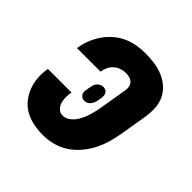

<svg xmlns="http://www.w3.org/2000/svg" viewBox="-145 -655 789 789"><g transform="rotate(45 250.0 -260.0)"><path d="M209 8Q181 8 154.5 3Q128 -2 105 -14.5Q82 -27 65.5 -47Q49 -67 39.5 -91.5Q30 -116 28 -143.5Q26 -171 31 -199H168Q165 -184 165 -169Q165 -154 169 -140Q173 -126 183.5 -116Q194 -106 209 -106Q223 -106 236.5 -114.5Q250 -123 259 -135Q268 -147 274.5 -160.5Q281 -174 285 -187.5Q289 -201 292.5 -215Q296 -229 298 -243L318 -363Q320 -374 317.5 -384.5Q315 -395 307.5 -402Q300 -409 290 -411.5Q280 -414 269 -414Q256 -414 242.5 -409.5Q229 -405 218 -395.5Q207 -386 200.5 -373Q194 -360 192 -346V-344H55L56 -351Q60 -375 69.5 -398.5Q79 -422 94 -443.5Q109 -465 129 -482Q149 -499 172.5 -509.5Q196 -520 220.5 -524Q245 -528 269 -528Q296 -528 322 -524.5Q348 -521 371.5 -511Q395 -501 413.5 -485Q432 -469 443 -446.5Q454 -424 455.5 -397.5Q457 -371 453 -345L433 -225Q428 -196 420 -168Q412 -140 398.5 -113.5Q385 -87 365 -63.5Q345 -40 320 -23.5Q295 -7 266 0.5Q237 8 209 8ZM230 -212Q223 -212 217 -214.5Q211 -217 207 -222.5Q203 -228 202.5 -235Q202 -242 203 -249L206 -265Q207 -272 209 -279.5Q211 -287 216 -293.5Q221 -300 228.5 -304Q236 -308 244 -308Q251 -308 257 -305.5Q263 -303 266.5 -297.5Q270 -292 271 -285Q272 -278 271 -271L268 -255Q267 -248 264.5 -240.5Q262 -233 257 -226.5Q252 -220 245 -216Q238 -212 230 -212Z"/></g></svg>

Font: Iosevka Curly Heavy
Style: Italic
Weight: 900
Italic angle: -9°
Monospace: yes
Designer: Belleve Invis
Foundry: Belleve Invis
Version: Version 22.1.2; ttfautohint (v1.8.4)